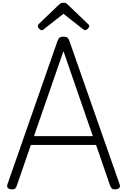

<svg xmlns="http://www.w3.org/2000/svg" viewBox="-20 -1386 940 1419"><path d="M64 13Q44 12 37 2Q30 -8 35 -24L405 -1083Q411 -1101 420.5 -1108Q430 -1115 450 -1115Q468 -1115 477.5 -1108Q487 -1101 493 -1083L864 -24Q870 -8 862 2Q854 12 834 13Q816 15 808 8Q800 1 793 -16L690 -315H208L105 -16Q99 1 91 8Q83 15 64 13ZM231 -380H666L449 -1008ZM288 -1163Q280 -1163 270 -1173Q260 -1183 260 -1192Q260 -1195 260.5 -1198.5Q261 -1202 265 -1207L414 -1350Q421 -1356 428 -1361Q435 -1366 449 -1366Q463 -1366 470 -1361Q477 -1356 483 -1350L633 -1206Q638 -1202 638.5 -1198.5Q639 -1195 639 -1192Q639 -1183 628.5 -1173Q618 -1163 609 -1163Q604 -1163 600 -1166Q596 -1169 589 -1174L449 -1284L309 -1174Q304 -1169 299.5 -1166Q295 -1163 288 -1163Z"/></svg>

Font: Playwrite FR Moderne Light
Style: Regular
Weight: 300
Version: Version 1.002